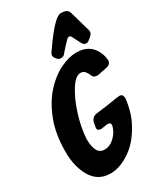

<svg xmlns="http://www.w3.org/2000/svg" viewBox="-269 -1102 1027 1215"><g transform="rotate(-30 244.0 -494.5)"><path d="M255 -765Q240 -765 229 -776L223 -784Q213 -795 213 -808Q213 -819 220 -828Q227 -837 233 -846Q349 -1013 394 -1013Q398 -1012 406 -1012Q409 -1011 416 -1011Q444 -1008 452 -983L490 -849Q497 -829 497 -821Q497 -805 480 -790Q471 -783 461 -774.5Q451 -766 439 -766Q423 -766 412 -786L381 -846Q376 -858 365 -858Q358 -858 350 -851Q309 -810 287 -783L284 -779Q273 -765 255 -765ZM163 24Q66 24 20 -64Q-18 -136 -18 -237Q-18 -366 19 -462Q56 -558 113 -621.5Q170 -685 234.5 -716.5Q299 -748 354 -748Q408 -748 442 -725Q476 -702 492 -662Q502 -641 505 -612L506 -607Q506 -576 472 -569Q438 -562 403 -555Q387 -555 378 -559Q369 -563 362.5 -579.5Q356 -596 344.5 -609.5Q333 -623 313 -623Q276 -623 237 -560.5Q198 -498 170.5 -410.5Q143 -323 138 -241Q138 -126 204 -126Q245 -126 278.5 -159Q312 -192 321 -232Q322 -233 322 -239Q322 -251 314 -254Q306 -257 296 -257L254 -250Q242 -250 233 -254Q224 -258 224 -272Q224 -276 230 -308Q239 -344 273 -349Q371 -361 426 -371Q446 -374 453 -374Q470 -374 475 -363.5Q480 -353 480 -338Q470 -262 445 -203Q392 -88 313.5 -32Q235 24 163 24Z"/></g></svg>

Font: Bangerz
Style: Bold
Weight: 700
Designer: vernon adams
Foundry: Vernon Adams
Version: Version 2.10;February 7, 2025;FontCreator 13.0.0.2683 64-bit